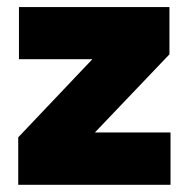

<svg xmlns="http://www.w3.org/2000/svg" viewBox="-20 -512 523 532"><path d="M452.5 -145V0H30.5V-131.5L236 -348H32.5V-492.5H449.5V-361.5L243 -145Z"/></svg>

Font: Anek Bangla Medium ExtraBold
Style: Regular
Weight: 800
Version: Version 1.003